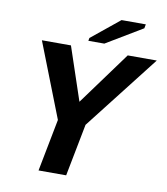

<svg xmlns="http://www.w3.org/2000/svg" viewBox="-90 -906 855 982"><g transform="rotate(10 337.5 -415.5)"><path d="M320.3 0H176.8L229.5 -271.5L78.1 -658.7H229L321.8 -382.3L523.9 -658.7H674.8L373 -271.5ZM312.5 -697.3 315.4 -712.4 461.4 -831.1H587.4L583.5 -810.1L395.5 -697.3Z"/></g></svg>

Font: Liberation Mono
Style: Bold Italic
Weight: 700
Italic angle: -12°
Monospace: yes
Designer: Steve Matteson
Foundry: Ascender Corporation
Version: Version 2.1.5